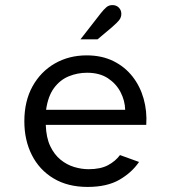

<svg xmlns="http://www.w3.org/2000/svg" viewBox="-20 -726 672 758"><path d="M325.8 12Q247.7 12 191.7 -21.5Q135.6 -55 105.9 -113.7Q76.1 -172.3 76.1 -247Q76.1 -326.7 108.4 -385.1Q140.8 -443.4 196.5 -475.4Q252.3 -507.4 322.4 -507.4Q381.5 -507.4 427.1 -485.1Q472.6 -462.7 502.8 -424.3Q533 -386 547 -336.5Q561 -286.9 557.4 -233H160.7Q162.4 -182.7 178.3 -149.2Q194.2 -115.7 219 -95.6Q243.8 -75.4 272.9 -66.7Q301.9 -58 329.7 -58Q376.8 -58 406.5 -73.9Q436.1 -89.9 453.7 -113.8L528.9 -86.6Q500.5 -44.8 451.5 -16.4Q402.4 12 325.8 12ZM161.9 -292.4H474.2Q473.4 -328.4 456.1 -361.9Q438.9 -395.4 406 -417.1Q373.1 -438.8 323.8 -438.8Q286 -438.8 251.6 -424.8Q217.2 -410.8 193.4 -378.7Q169.6 -346.6 161.9 -292.4ZM297.7 -570.7 377.9 -673.7Q389.7 -688.6 399.7 -697.2Q409.7 -705.9 423.7 -705.9Q439.6 -705.9 449.3 -695.8Q459 -685.8 459 -671.4Q459 -658.1 451.4 -647.9Q443.8 -637.6 422.4 -618.9L365.1 -570.7Z"/></svg>

Font: Atkinson Hyperlegible Mono ExtraLight
Style: Regular
Weight: 200
Monospace: yes
Designer: Elliott Scott, Megan Eiswerth, Linus Boman, Theodore Petrosky, Letters from Sweden
Foundry: Applied Design Works, Letters from Sweden
Version: Version 2.001